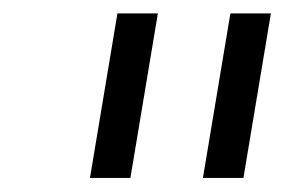

<svg xmlns="http://www.w3.org/2000/svg" viewBox="-20 -747 422 283"><path d="M279.1 -484.7 319.6 -727.3H379.3L338.8 -484.7ZM153.1 -727.3H212.7L172.2 -484.7H112.6Z"/></svg>

Font: Inter P Light
Style: Italic
Weight: 300
Italic angle: 9.39999°
Designer: Rasmus Andersson
Foundry: rsms
Version: Version 3.018;git-588b23468